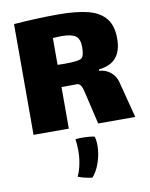

<svg xmlns="http://www.w3.org/2000/svg" viewBox="-104 -724 899 1147"><g transform="rotate(-10 345.0 -150.0)"><path d="M677 35H452L412 -136Q409 -146 404 -169Q399 -192 391.5 -203.5Q384 -215 371 -218Q338 -217 274 -217V35H60V-637Q203 -648 328 -648Q441 -648 511.5 -629.5Q582 -611 617 -566.5Q652 -522 652 -445Q652 -372 618.5 -331Q585 -290 512 -282V-274Q553 -271 581 -247.5Q609 -224 619 -189ZM315 -351Q407 -351 422 -366Q437 -380 437 -433Q437 -481 411.5 -499Q386 -517 327 -517Q314 -517 274 -515V-352Q284 -351 315 -351ZM340 102Q363 102 386 104Q409 106 418 109Q425 133 425 164Q425 218 405 273Q388 319 362 348Q311 341 276 327Q292 293 299 255Q307 218 307 175Q307 136 302 104Q321 102 340 102Z"/></g></svg>

Font: Lalezar
Style: Regular
Weight: 400
Designer: Borna Izadpanah
Foundry: Borna Izadpanah
Version: Version 1.003;November 28, 2018;FontCreator 11.5.0.2421 64-b